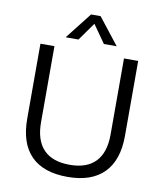

<svg xmlns="http://www.w3.org/2000/svg" viewBox="-99 -1006 928 1093"><g transform="rotate(10 365.5 -459.0)"><path d="M83 -279V-712H164V-272Q164 -168 215 -115Q266 -62 366 -62Q465 -62 515.5 -115Q566 -168 566 -272V-712H648V-279Q648 -138 576 -65Q504 8 366 8Q226 8 154.5 -64.5Q83 -137 83 -279ZM292 -773H218L338 -926H393L513 -773H439L366 -877Z"/></g></svg>

Font: Muli-Regular
Style: Regular
Weight: 400
Version: Version 2.000